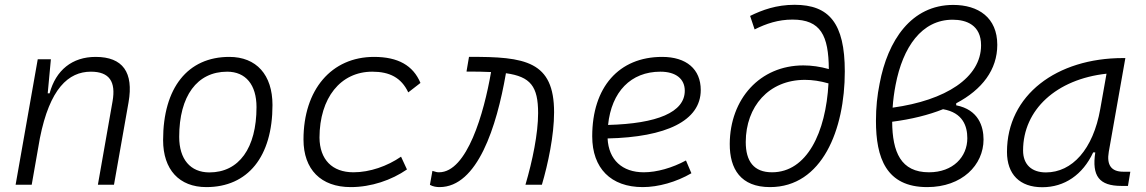

<svg xmlns="http://www.w3.org/2000/svg" viewBox="-20 -762 4728 792"><path d="M44.4 0H110.8L144.5 -191.9C185.1 -396.5 262.2 -466.3 355 -466.3C431.2 -466.3 458.5 -425.3 444.3 -344.2L383.8 0H450.2L510.3 -340.3C531.7 -463.4 486.8 -527.3 374.5 -527.3C277.8 -527.3 210.4 -472.7 184.6 -377H176.8L189.9 -517.6H135.7Z M831.1 9.8C1002.4 9.8 1104 -115.7 1104 -328.6C1104 -453.6 1037.6 -527.3 925.8 -527.3C754.4 -527.3 652.8 -399.9 652.8 -184.1C652.8 -62.5 719.2 9.8 831.1 9.8ZM843.8 -50.8C765.1 -50.8 719.2 -105.5 719.2 -197.3C719.2 -366.2 793 -466.3 917 -466.3C993.7 -466.3 1038.1 -412.1 1038.1 -320.3C1038.1 -150.9 965.8 -50.8 843.8 -50.8Z M1438 -51.3C1350.1 -51.3 1298.8 -104 1297.9 -194.3C1298.3 -358.4 1384.8 -466.3 1515.6 -466.3C1586.9 -466.3 1635.3 -441.9 1664.1 -380.9L1714.4 -419.9C1684.1 -492.2 1621.6 -527.3 1522.9 -527.3C1347.2 -527.3 1231.9 -392.1 1231.9 -186.5C1231.9 -63 1303.7 9.8 1426.8 9.8C1511.2 9.8 1595.2 -19 1658.7 -63L1634.3 -115.7C1577.6 -76.7 1505.9 -51.3 1438 -51.3Z M2147.5 0H2215.3C2240.7 -85.9 2265.6 -203.6 2265.6 -298.8C2265.6 -509.3 2147.5 -528.8 1914.6 -527.3L1904.3 -466.8C1942.4 -466.8 1976.1 -466.3 2005.4 -464.8V-463.9C1976.6 -295.9 1906.7 -51.3 1791 -51.3C1784.2 -51.3 1778.3 -52.2 1763.7 -57.1L1753.4 0.5C1766.1 7.8 1781.2 9.8 1793 9.8C1950.2 9.8 2028.8 -240.7 2066.4 -456.5L2066.9 -460C2168.5 -445.8 2199.7 -405.8 2199.7 -295.4C2199.7 -211.4 2176.8 -99.6 2147.5 0Z M2635.7 -51.3C2546.4 -51.3 2490.7 -103 2486.3 -190.9C2728 -196.3 2870.6 -263.7 2870.6 -390.6C2870.6 -476.6 2811.5 -527.3 2711.4 -527.3C2532.7 -527.3 2422.9 -402.3 2422.9 -199.7C2422.9 -67.9 2500 9.8 2631.3 9.8C2695.8 9.8 2770 -11.2 2832 -47.4L2809.6 -100.1C2752.9 -69.3 2689 -51.3 2635.7 -51.3ZM2488.3 -246.6C2502.4 -383.8 2582.5 -466.3 2704.1 -466.3C2768.1 -466.3 2804.7 -436.5 2804.7 -387.7C2804.7 -298.8 2690.9 -252 2488.3 -246.6Z M3156.2 9.8C3371.6 9.8 3464.8 -227.5 3464.8 -467.3C3464.8 -666.5 3399.9 -742.2 3257.8 -742.2C3182.6 -742.2 3125 -721.2 3074.2 -696.3L3092.8 -640.6C3140.6 -664.6 3190.4 -681.2 3249 -681.2C3365.7 -681.2 3397.9 -615.2 3398.9 -477.1C3362.8 -487.3 3327.6 -492.2 3293.9 -492.2C3114.3 -492.2 2991.2 -353.5 2990.2 -168.5C2989.7 -64.9 3035.6 9.8 3156.2 9.8ZM3397.5 -418C3386.7 -214.8 3308.1 -51.3 3164.6 -51.3C3089.4 -51.3 3056.2 -96.7 3056.2 -176.3C3056.6 -322.3 3150.9 -432.6 3300.3 -432.6C3331.1 -432.6 3363.8 -427.7 3397.5 -418Z M3924.3 -335.9C4031.7 -392.6 4093.8 -474.6 4093.8 -577.1C4093.8 -689.5 4015.6 -741.7 3912.1 -741.7C3738.8 -741.7 3641.6 -594.7 3608.4 -417C3598.6 -368.2 3593.3 -319.8 3593.3 -263.2C3593.3 -111.8 3634.8 9.8 3804.7 9.8C3948.2 9.8 4037.1 -81.1 4037.1 -186.5C4037.1 -240.7 4016.1 -309.6 3924.3 -327.6ZM3662.1 -317.9C3664.1 -349.6 3668.5 -381.8 3674.3 -411.6C3704.1 -567.4 3781.7 -680.7 3909.7 -680.7C3966.3 -680.7 4026.9 -658.7 4026.9 -575.2C4026.9 -441.4 3880.9 -348.1 3662.1 -317.9ZM3870.1 -311.5C3951.7 -297.4 3970.2 -241.7 3970.2 -191.9C3970.2 -115.2 3911.6 -51.3 3812 -51.3C3695.8 -51.3 3661.1 -134.8 3660.2 -259.8C3739.3 -270 3810.1 -287.6 3870.1 -311.5Z M4279.3 10.3C4371.1 10.3 4446.3 -41 4489.3 -133.3H4498C4483.4 -36.1 4513.7 4.9 4606 4.9H4632.8L4642.6 -53.7H4613.3C4563.5 -53.7 4544.4 -82 4553.7 -135.7L4622.1 -522.5H4612.8C4338.9 -522.5 4133.8 -370.1 4133.8 -135.3C4133.8 -43 4186.5 10.3 4279.3 10.3ZM4294.4 -50.8C4235.4 -50.8 4200.2 -83.5 4200.2 -141.1C4200.2 -309.6 4337.9 -435.5 4544.4 -458L4518.6 -312.5C4489.3 -145.5 4402.3 -50.8 4294.4 -50.8Z"/></svg>

Font: Cascadia Code NF Light
Style: Italic
Weight: 300
Italic angle: -10°
Monospace: yes
Designer: Aaron Bell
Foundry: Saja Typeworks
Version: Version 2404.023